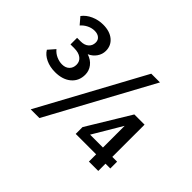

<svg xmlns="http://www.w3.org/2000/svg" viewBox="-145 -979 1276 1276"><g transform="rotate(45 492.5 -341.5)"><path d="M45 -328 87 -376Q105 -354 131.5 -342Q158 -330 185 -330Q217 -330 236 -348.5Q255 -367 255 -397Q255 -428 231.5 -446Q208 -464 167 -464H131V-526H166Q200 -526 220.5 -544Q241 -562 241 -592Q241 -615 224.5 -628.5Q208 -642 181 -642Q154 -642 128.5 -629.5Q103 -617 85 -596L44 -644Q67 -675 107 -693Q147 -711 192 -711Q254 -711 291 -680.5Q328 -650 328 -600Q328 -568 309 -540.5Q290 -513 258 -499Q298 -486 320.5 -457Q343 -428 343 -391Q343 -332 301 -296.5Q259 -261 188 -261Q140 -261 101.5 -279Q63 -297 45 -328ZM648 -706H730L331 28H249ZM768 -68H576V-132L760 -435H856V-132H901V-68H856V0H768ZM768 -132V-336L647 -132Z"/></g></svg>

Font: Sarabun Medium
Style: Regular
Weight: 500
Designer: Suppakit Chalermlarp | Katatrad Co.,Ltd.
Foundry: Cadson Demak Co.,Ltd.
Version: Version 1.000; ttfautohint (v1.6)